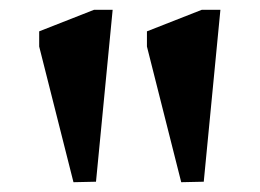

<svg xmlns="http://www.w3.org/2000/svg" viewBox="-20 -806 530 392"><path d="M130 -434 60 -711V-742L172 -786H210L176 -435ZM350 -434 280 -711V-742L392 -786H430L396 -435Z"/></svg>

Font: Inknut Antiqua
Style: Regular
Weight: 400
Designer: Claus Eggers Sørensen
Foundry: Claus Eggers Sørensen
Version: Version 1.003; ttfautohint (v1.8.2) -l 8 -r 50 -G 200 -x 14 